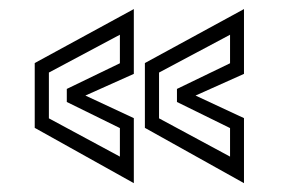

<svg xmlns="http://www.w3.org/2000/svg" viewBox="-20 -522 640 434"><path d="M531.5 -108 307.5 -233V-379.5L531.5 -501.5V-355L422 -306L531.5 -255ZM500 -168V-232.5L380 -291.5V-321L500 -379V-443.5L339.5 -358V-254.5ZM282.5 -108 58.5 -233V-379.5L282.5 -501.5V-355L173 -306L282.5 -255ZM251 -168V-232.5L131 -291.5V-321L251 -379V-443.5L90.5 -358V-254.5Z"/></svg>

Font: Tourney Expanded
Style: Regular
Weight: 400
Width: 7
Designer: Tyler Finck
Foundry: Etcetera Type Co
Version: Version 1.010; ttfautohint (v1.8.3)